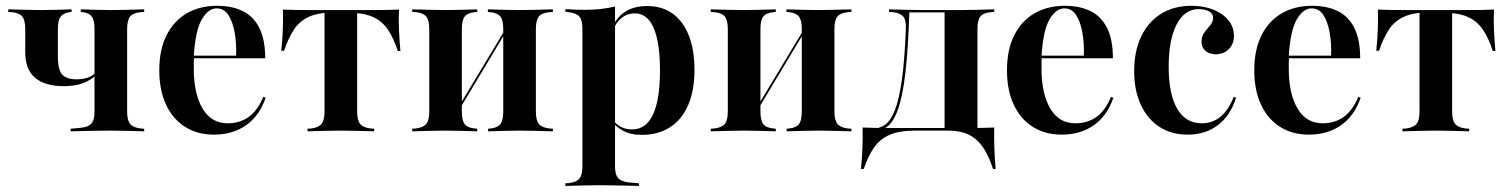

<svg xmlns="http://www.w3.org/2000/svg" viewBox="-20 -448 5141 655"><path d="M198.4 -154Q133.1 -154 99.6 -182.7Q66.1 -211.3 66.1 -269.4V-348.4Q66.1 -379 56 -391.5Q46 -404 20.2 -406.5L8.1 -407.3V-416.1Q43.5 -415.3 69.4 -414.5Q95.2 -413.7 121.8 -413.7Q146.8 -413.7 171 -414.5Q195.2 -415.3 224.2 -416.1V-407.3L216.9 -406.5Q196 -403.2 186.7 -391.1Q177.4 -379 177.4 -348.4V-255.6Q177.4 -208.9 192.7 -193.1Q208.1 -177.4 240.3 -177.4Q262.9 -177.4 279 -183.1Q295.2 -188.7 306.5 -200V-191.1Q291.9 -175.8 264.5 -164.9Q237.1 -154 198.4 -154ZM358.1 -2.4Q337.1 -2.4 316.1 -2Q295.2 -1.6 272.2 -1.2Q249.2 -0.8 221 0V-8.9L247.6 -11.3Q269.4 -12.9 281 -18.5Q292.7 -24.2 297.6 -35.9Q302.4 -47.6 302.4 -67.7V-348.4Q302.4 -379 293.5 -391.1Q284.7 -403.2 263.7 -406.5L255.6 -407.3V-416.1Q285.5 -415.3 309.3 -414.5Q333.1 -413.7 358.1 -413.7Q385.5 -413.7 411.3 -414.5Q437.1 -415.3 471.8 -416.1V-407.3L459.7 -406.5Q433.9 -404 423.8 -391.5Q413.7 -379 413.7 -348.4V-67.7Q413.7 -37.9 423.8 -25.4Q433.9 -12.9 459.7 -9.7L471.8 -8.9V0Q437.1 -0.8 411.3 -1.6Q385.5 -2.4 358.1 -2.4Z M709.7 11.3Q653.2 11.3 611.3 -15.3Q569.4 -41.9 546.4 -91.1Q523.4 -140.3 523.4 -208.1Q523.4 -279 548.4 -328.2Q573.4 -377.4 617.7 -402.8Q662.1 -428.2 720.2 -428.2Q771.8 -428.2 808.5 -410.1Q845.2 -391.9 864.9 -352.4Q884.7 -312.9 884.7 -249.2H603.2L602.4 -258.1H785.5Q787.1 -302.4 780.2 -338.7Q773.4 -375 758.9 -397.2Q744.4 -419.4 718.5 -419.4Q691.1 -419.4 669 -382.7Q646.8 -346 641.1 -256.5L641.9 -254.8Q641.1 -245.2 641.1 -234.7Q641.1 -224.2 641.1 -213.7Q641.1 -128.2 671 -77.8Q700.8 -27.4 756.5 -27.4Q798.4 -27.4 828.6 -49.2Q858.9 -71 878.2 -117.7L886.3 -114.5Q865.3 -53.2 819.8 -21Q774.2 11.3 709.7 11.3Z M1142.7 -2.4Q1116.1 -2.4 1090.3 -1.6Q1064.5 -0.8 1029 0V-8.9L1041.1 -9.7Q1066.9 -12.9 1077 -25.4Q1087.1 -37.9 1087.1 -67.7V-208.1H1198.4V-67.7Q1198.4 -37.9 1208.5 -25.4Q1218.5 -12.9 1244.4 -9.7L1256.5 -8.9V0Q1221.8 -0.8 1196 -1.6Q1170.2 -2.4 1142.7 -2.4ZM1120.2 -405.6Q1066.9 -405.6 1034.7 -391.1Q1002.4 -376.6 983.1 -347.6Q963.7 -318.5 949.2 -275H939.5Q943.5 -311.3 944.8 -346.4Q946 -381.5 945.2 -415.3Q966.1 -414.5 988.3 -414.1Q1010.5 -413.7 1031.5 -413.7H1120.2H1166.1H1254Q1275 -413.7 1297.6 -414.1Q1320.2 -414.5 1341.1 -415.3Q1339.5 -381.5 1341.1 -346Q1342.7 -310.5 1346 -274.2H1337.1Q1322.6 -318.5 1302.8 -347.6Q1283.1 -376.6 1250.8 -390.7Q1218.5 -404.8 1166.1 -404.8ZM1087.1 -208.1V-408.1H1198.4V-208.1Z M1752.4 -2.4Q1727.4 -2.4 1702.8 -1.6Q1678.2 -0.8 1645.2 0V-8.9L1653.2 -9.7Q1677.4 -12.1 1687.1 -24.6Q1696.8 -37.1 1696.8 -67.7V-208.1H1808.1V-67.7Q1808.1 -37.9 1818.1 -25.4Q1828.2 -12.9 1854 -9.7L1866.1 -8.9V0Q1830.6 -0.8 1804.8 -1.6Q1779 -2.4 1752.4 -2.4ZM1500 -2.4Q1473.4 -2.4 1447.6 -1.6Q1421.8 -0.8 1386.3 0V-8.9L1398.4 -9.7Q1424.2 -12.9 1434.3 -25.4Q1444.4 -37.9 1444.4 -67.7V-348.4Q1444.4 -379 1434.3 -391.5Q1424.2 -404 1398.4 -406.5L1386.3 -407.3V-416.1Q1421.8 -415.3 1447.6 -414.5Q1473.4 -413.7 1500 -413.7Q1525.8 -413.7 1550 -414.5Q1574.2 -415.3 1608.1 -416.1V-407.3L1600 -406.5Q1575 -404 1565.3 -391.5Q1555.6 -379 1555.6 -348.4V-67.7Q1555.6 -37.1 1565.3 -24.6Q1575 -12.1 1600 -9.7L1608.1 -8.9V0Q1574.2 -0.8 1550 -1.6Q1525.8 -2.4 1500 -2.4ZM1696.8 -208.1V-348.4Q1696.8 -379 1687.1 -391.5Q1677.4 -404 1652.4 -406.5L1644.4 -407.3V-416.1Q1678.2 -415.3 1702.8 -414.5Q1727.4 -413.7 1752.4 -413.7Q1779 -413.7 1804.8 -414.5Q1830.6 -415.3 1866.1 -416.1V-407.3L1854 -406.5Q1828.2 -404 1818.1 -391.5Q1808.1 -379 1808.1 -348.4V-208.1ZM1520.2 -29.8 1518.5 -40.3 1727.4 -387.1 1728.2 -376.6Z M2022.6 183.9Q1996 183.9 1970.2 184.7Q1944.4 185.5 1908.9 186.3V177.4L1921 176.6Q1946.8 173.4 1956.9 160.9Q1966.9 148.4 1966.9 118.5V-208.1H2078.2V118.5Q2078.2 138.7 2083.1 150.4Q2087.9 162.1 2100 167.7Q2112.1 173.4 2133.1 175L2159.7 177.4V186.3Q2132.3 185.5 2109.3 185.1Q2086.3 184.7 2065.3 184.3Q2044.4 183.9 2022.6 183.9ZM2187.9 -427.4Q2238.7 -427.4 2274.6 -401.6Q2310.5 -375.8 2329.8 -327Q2349.2 -278.2 2349.2 -209.7Q2349.2 -139.5 2327.8 -89.9Q2306.5 -40.3 2266.1 -14.1Q2225.8 12.1 2169.4 12.1Q2129.8 12.1 2103.2 -3.2Q2076.6 -18.5 2066.9 -36.3L2069.4 -42.7Q2076.6 -28.2 2094.4 -17.3Q2112.1 -6.5 2136.3 -6.5Q2183.9 -6.5 2207.7 -57.3Q2231.5 -108.1 2231.5 -208.1Q2231.5 -302.4 2210.1 -352.4Q2188.7 -402.4 2145.2 -402.4Q2120.2 -402.4 2100.8 -387.1Q2081.5 -371.8 2069.4 -341.9L2066.9 -347.6Q2079.8 -385.5 2110.5 -406.5Q2141.1 -427.4 2187.9 -427.4ZM1966.9 -208.1V-349.2Q1966.9 -379 1956.9 -391.1Q1946.8 -403.2 1919.4 -406.5L1908.9 -408.1V-416.9Q1929.8 -415.3 1945.2 -414.9Q1960.5 -414.5 1975 -414.5Q2003.2 -414.5 2029 -417.3Q2054.8 -420.2 2078.2 -425.8V-416.9V-208.1Z M2771 -2.4Q2746 -2.4 2721.4 -1.6Q2696.8 -0.8 2663.7 0V-8.9L2671.8 -9.7Q2696 -12.1 2705.6 -24.6Q2715.3 -37.1 2715.3 -67.7V-208.1H2826.6V-67.7Q2826.6 -37.9 2836.7 -25.4Q2846.8 -12.9 2872.6 -9.7L2884.7 -8.9V0Q2849.2 -0.8 2823.4 -1.6Q2797.6 -2.4 2771 -2.4ZM2518.5 -2.4Q2491.9 -2.4 2466.1 -1.6Q2440.3 -0.8 2404.8 0V-8.9L2416.9 -9.7Q2442.7 -12.9 2452.8 -25.4Q2462.9 -37.9 2462.9 -67.7V-348.4Q2462.9 -379 2452.8 -391.5Q2442.7 -404 2416.9 -406.5L2404.8 -407.3V-416.1Q2440.3 -415.3 2466.1 -414.5Q2491.9 -413.7 2518.5 -413.7Q2544.4 -413.7 2568.5 -414.5Q2592.7 -415.3 2626.6 -416.1V-407.3L2618.5 -406.5Q2593.5 -404 2583.9 -391.5Q2574.2 -379 2574.2 -348.4V-67.7Q2574.2 -37.1 2583.9 -24.6Q2593.5 -12.1 2618.5 -9.7L2626.6 -8.9V0Q2592.7 -0.8 2568.5 -1.6Q2544.4 -2.4 2518.5 -2.4ZM2715.3 -208.1V-348.4Q2715.3 -379 2705.6 -391.5Q2696 -404 2671 -406.5L2662.9 -407.3V-416.1Q2696.8 -415.3 2721.4 -414.5Q2746 -413.7 2771 -413.7Q2797.6 -413.7 2823.4 -414.5Q2849.2 -415.3 2884.7 -416.1V-407.3L2872.6 -406.5Q2846.8 -404 2836.7 -391.5Q2826.6 -379 2826.6 -348.4V-208.1ZM2538.7 -29.8 2537.1 -40.3 2746 -387.1 2746.8 -376.6Z M3102.4 -2.4Q3047.6 -2.4 3014.5 12.1Q2981.5 26.6 2961.7 55.2Q2941.9 83.9 2926.6 128.2H2916.9Q2921 91.9 2922.2 56.5Q2923.4 21 2922.6 -12.9Q2943.5 -12.1 2965.7 -11.7Q2987.9 -11.3 3009.7 -11.3H3102.4H3225.8V-2.4ZM2953.2 1.6 2955.6 -8.9Q2980.6 -8.9 3000 -23Q3019.4 -37.1 3033.5 -73.8Q3047.6 -110.5 3056.9 -177Q3066.1 -243.5 3070.2 -348.4Q3071.8 -379 3061.3 -391.5Q3050.8 -404 3025 -406.5L3012.9 -407.3V-416.1Q3047.6 -415.3 3073.8 -414.5Q3100 -413.7 3126.6 -413.7H3130.6H3258.1Q3285.5 -413.7 3311.3 -414.5Q3337.1 -415.3 3371.8 -416.1V-407.3L3360.5 -406.5Q3333.9 -404 3324.2 -391.5Q3314.5 -379 3314.5 -348.4V-208.1H3202.4V-407.3L3205.6 -405.6H3079L3082.3 -407.3Q3078.2 -281.5 3069 -201.6Q3059.7 -121.8 3044.4 -77.4Q3029 -33.1 3006.5 -15.7Q2983.9 1.6 2953.2 1.6ZM3202.4 -2.4V-208.1H3314.5V-2.4ZM3202.4 -2.4 3203.2 -10.5 3293.5 -11.3H3212.9H3284.7Q3306.5 -11.3 3328.6 -11.7Q3350.8 -12.1 3371.8 -12.9Q3371 21 3372.2 56.5Q3373.4 91.9 3376.6 128.2H3367.7Q3353.2 83.9 3333.9 55.2Q3314.5 26.6 3285.9 12.1Q3257.3 -2.4 3212.9 -2.4Z M3601.6 11.3Q3545.2 11.3 3503.2 -15.3Q3461.3 -41.9 3438.3 -91.1Q3415.3 -140.3 3415.3 -208.1Q3415.3 -279 3440.3 -328.2Q3465.3 -377.4 3509.7 -402.8Q3554 -428.2 3612.1 -428.2Q3663.7 -428.2 3700.4 -410.1Q3737.1 -391.9 3756.9 -352.4Q3776.6 -312.9 3776.6 -249.2H3495.2L3494.4 -258.1H3677.4Q3679 -302.4 3672.2 -338.7Q3665.3 -375 3650.8 -397.2Q3636.3 -419.4 3610.5 -419.4Q3583.1 -419.4 3560.9 -382.7Q3538.7 -346 3533.1 -256.5L3533.9 -254.8Q3533.1 -245.2 3533.1 -234.7Q3533.1 -224.2 3533.1 -213.7Q3533.1 -128.2 3562.9 -77.8Q3592.7 -27.4 3648.4 -27.4Q3690.3 -27.4 3720.6 -49.2Q3750.8 -71 3770.2 -117.7L3778.2 -114.5Q3757.3 -53.2 3711.7 -21Q3666.1 11.3 3601.6 11.3Z M4031.5 11.3Q3975.8 11.3 3935.1 -15.3Q3894.4 -41.9 3871.8 -90.7Q3849.2 -139.5 3849.2 -205.6Q3849.2 -273.4 3873 -323.4Q3896.8 -373.4 3940.7 -400.8Q3984.7 -428.2 4044.4 -428.2Q4087.1 -428.2 4119.8 -414.9Q4152.4 -401.6 4171 -378.6Q4189.5 -355.6 4189.5 -325.8Q4189.5 -298.4 4172.2 -280.6Q4154.8 -262.9 4127.4 -262.9Q4105.6 -262.9 4092.3 -274.6Q4079 -286.3 4079 -304.8Q4079 -324.2 4088.7 -337.1Q4098.4 -350 4108.5 -361.7Q4118.5 -373.4 4118.5 -387.1Q4118.5 -400.8 4104.8 -408.9Q4091.1 -416.9 4069.4 -416.9Q4021 -416.9 3994 -364.5Q3966.9 -312.1 3966.9 -220.2Q3966.9 -126.6 3996 -77Q4025 -27.4 4079.8 -27.4Q4116.9 -27.4 4144.4 -50.4Q4171.8 -73.4 4188.7 -117.7L4196.8 -114.5Q4177.4 -53.2 4134.7 -21Q4091.9 11.3 4031.5 11.3Z M4445.2 11.3Q4388.7 11.3 4346.8 -15.3Q4304.8 -41.9 4281.9 -91.1Q4258.9 -140.3 4258.9 -208.1Q4258.9 -279 4283.9 -328.2Q4308.9 -377.4 4353.2 -402.8Q4397.6 -428.2 4455.6 -428.2Q4507.3 -428.2 4544 -410.1Q4580.6 -391.9 4600.4 -352.4Q4620.2 -312.9 4620.2 -249.2H4338.7L4337.9 -258.1H4521Q4522.6 -302.4 4515.7 -338.7Q4508.9 -375 4494.4 -397.2Q4479.8 -419.4 4454 -419.4Q4426.6 -419.4 4404.4 -382.7Q4382.3 -346 4376.6 -256.5L4377.4 -254.8Q4376.6 -245.2 4376.6 -234.7Q4376.6 -224.2 4376.6 -213.7Q4376.6 -128.2 4406.5 -77.8Q4436.3 -27.4 4491.9 -27.4Q4533.9 -27.4 4564.1 -49.2Q4594.4 -71 4613.7 -117.7L4621.8 -114.5Q4600.8 -53.2 4555.2 -21Q4509.7 11.3 4445.2 11.3Z M4878.2 -2.4Q4851.6 -2.4 4825.8 -1.6Q4800 -0.8 4764.5 0V-8.9L4776.6 -9.7Q4802.4 -12.9 4812.5 -25.4Q4822.6 -37.9 4822.6 -67.7V-208.1H4933.9V-67.7Q4933.9 -37.9 4944 -25.4Q4954 -12.9 4979.8 -9.7L4991.9 -8.9V0Q4957.3 -0.8 4931.5 -1.6Q4905.6 -2.4 4878.2 -2.4ZM4855.6 -405.6Q4802.4 -405.6 4770.2 -391.1Q4737.9 -376.6 4718.5 -347.6Q4699.2 -318.5 4684.7 -275H4675Q4679 -311.3 4680.2 -346.4Q4681.5 -381.5 4680.6 -415.3Q4701.6 -414.5 4723.8 -414.1Q4746 -413.7 4766.9 -413.7H4855.6H4901.6H4989.5Q5010.5 -413.7 5033.1 -414.1Q5055.6 -414.5 5076.6 -415.3Q5075 -381.5 5076.6 -346Q5078.2 -310.5 5081.5 -274.2H5072.6Q5058.1 -318.5 5038.3 -347.6Q5018.5 -376.6 4986.3 -390.7Q4954 -404.8 4901.6 -404.8ZM4822.6 -208.1V-408.1H4933.9V-208.1Z"/></svg>

Font: Playfair 144pt SemiCondensed
Style: Bold
Weight: 700
Width: 4
Designer: Claus Eggers Sørensen
Foundry: Claus Eggers Sørensen
Version: Version 2.203